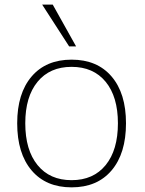

<svg xmlns="http://www.w3.org/2000/svg" viewBox="-20 -806 631 834"><path d="M54.7 -270.5Q54.7 -400.4 117.2 -473.6Q179.7 -546.9 291 -546.9Q402.3 -546.9 464.8 -473.6Q527.3 -400.4 527.3 -270.5Q527.3 -139.6 464.8 -65.9Q402.3 7.8 291 7.8Q179.7 7.8 117.2 -65.9Q54.7 -139.6 54.7 -270.5ZM492.2 -270.5Q492.2 -385.7 439 -450.7Q385.7 -515.6 291 -515.6Q196.3 -515.6 143.1 -450.7Q89.8 -385.7 89.8 -270.5Q89.8 -154.3 143.1 -88.9Q196.3 -23.4 291 -23.4Q385.7 -23.4 439 -88.9Q492.2 -154.3 492.2 -270.5ZM163.1 -786.1H209L310.5 -604.5H280.3Z"/></svg>

Font: Min Sans VF VF
Style: Regular
Weight: 400
Designer: Jinseong-Kim, NotoSansCJK, Nunito
Foundry: Jinseong-Kim
Version: Version 1.420;Glyphs 3.1.2 (3151)